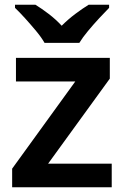

<svg xmlns="http://www.w3.org/2000/svg" viewBox="-20 -786 522 806"><path d="M449 0H31V-78L296 -444H47V-543H441V-456L182 -99H449ZM167 -606Q154 -629 131.5 -656Q109 -683 85.5 -709Q62 -735 43 -753V-766H129Q155 -750 184.5 -727.5Q214 -705 239 -678Q266 -705 296 -727.5Q326 -750 352 -766H438V-753Q420 -735 396 -709Q372 -683 349.5 -656Q327 -629 313 -606Z"/></svg>

Font: Noto Sans NKo Unjoined SemiBold
Style: Regular
Weight: 600
Designer: Monotype Design Team
Foundry: Monotype Imaging Inc.
Version: Version 2.004